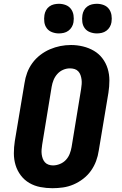

<svg xmlns="http://www.w3.org/2000/svg" viewBox="-20 -983 640 1011"><path d="M256 8Q224 8 192.5 2Q161 -4 134.5 -19.5Q108 -35 89.5 -59.5Q71 -84 62 -113.5Q53 -143 53 -175.5Q53 -208 58 -240L109 -545Q113 -573 123 -600Q133 -627 150.5 -651Q168 -675 192 -693.5Q216 -712 243 -723.5Q270 -735 297.5 -740.5Q325 -746 354 -746Q386 -746 417 -738.5Q448 -731 474.5 -715.5Q501 -700 519.5 -675.5Q538 -651 547 -621.5Q556 -592 556 -559.5Q556 -527 551 -495L500 -190Q496 -162 486 -135Q476 -108 459 -84Q442 -60 418 -41.5Q394 -23 367 -11.5Q340 0 312 4Q284 8 256 8ZM259 -112Q277 -112 295.5 -119.5Q314 -127 327 -141Q340 -155 347 -173Q354 -191 357 -209L407 -514Q409 -527 410 -539.5Q411 -552 409.5 -564Q408 -576 404 -587.5Q400 -599 392 -607.5Q384 -616 372.5 -619.5Q361 -623 348 -623Q330 -623 312.5 -615.5Q295 -608 282 -593.5Q269 -579 262 -561.5Q255 -544 252 -526L202 -221Q200 -208 199 -195.5Q198 -183 199.5 -171Q201 -159 205 -148Q209 -137 216.5 -128.5Q224 -120 235.5 -116Q247 -112 259 -112ZM490 -807Q472 -807 454.5 -813.5Q437 -820 426.5 -834Q416 -848 413.5 -866.5Q411 -885 414 -904Q416 -917 422.5 -929Q429 -941 440 -949Q451 -957 464 -960Q477 -963 490 -963Q509 -963 526 -956.5Q543 -950 553.5 -936Q564 -922 567 -903.5Q570 -885 567 -866Q565 -853 558 -841Q551 -829 540 -821Q529 -813 516 -810Q503 -807 490 -807ZM290 -807Q272 -807 254.5 -813.5Q237 -820 226.5 -834Q216 -848 213.5 -866.5Q211 -885 214 -904Q216 -917 222.5 -929Q229 -941 240 -949Q251 -957 264 -960Q277 -963 290 -963Q309 -963 326 -956.5Q343 -950 353.5 -936Q364 -922 367 -903.5Q370 -885 367 -866Q365 -853 358 -841Q351 -829 340 -821Q329 -813 316 -810Q303 -807 290 -807Z"/></svg>

Font: Iosevka Curly Slab HvExObl
Style: Regular
Weight: 900
Width: 7
Italic angle: -9°
Monospace: yes
Designer: Belleve Invis
Foundry: Belleve Invis
Version: Version 11.1.0; ttfautohint (v1.8.3)